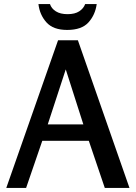

<svg xmlns="http://www.w3.org/2000/svg" viewBox="-20 -929 671 949"><path d="M365 -730 620 0H498L419 -233H189L109 0H11L267 -730ZM305 -586 216 -314H392ZM458 -909Q451 -856 417.5 -818.5Q384 -781 312 -781Q243 -781 209.5 -818.5Q176 -856 170 -909H227Q234 -887 256 -873Q278 -859 314 -859Q350 -859 371.5 -873Q393 -887 401 -909Z"/></svg>

Font: Rosario SemiBold
Style: Regular
Weight: 600
Designer: Hector Gatti
Foundry: Omnibus Type
Version: Version 1.101; ttfautohint (v1.8.1.43-b0c9)